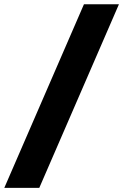

<svg xmlns="http://www.w3.org/2000/svg" viewBox="-77 -782 584 911"><path d="M487.3 -761.7 109.4 109.4H-56.6L321.3 -761.7Z"/></svg>

Font: Inter Black
Style: Italic
Weight: 900
Italic angle: -9.39999°
Designer: Rasmus Andersson
Foundry: rsms
Version: Version 4.000;git-a52131595